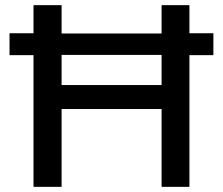

<svg xmlns="http://www.w3.org/2000/svg" viewBox="-20 -725 865 745"><path d="M110 0V-511H17V-596H110V-705H219V-595H607V-705H715V-596H808V-511H715V0H607V-302H219V0ZM219 -395H607V-512H219Z"/></svg>

Font: Nunito Sans 9pt SemiBold
Style: Regular
Weight: 600
Version: Version 3.101;gftools[0.9.27]